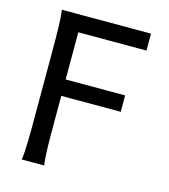

<svg xmlns="http://www.w3.org/2000/svg" viewBox="-107 -798 776 883"><g transform="rotate(15 281.0 -356.5)"><path d="M178.2 -407.7V-632.3H502.9V-712.9H78.1C85.4 -673.8 85.4 -594.2 85.4 -498V-212.4C85.4 -116.2 85.4 -39.1 78.1 0H185.5C178.2 -38.1 178.2 -115.7 178.2 -212.4V-329.6H461.4V-407.7Z"/></g></svg>

Font: Andika
Style: Regular
Weight: 400
Designer: Victor Gaultney, Annie Olsen, Julie Remington, Don Collingsworth, Eric Hays
Foundry: SIL International
Version: Version 1.000